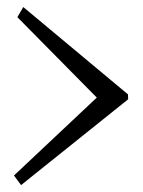

<svg xmlns="http://www.w3.org/2000/svg" viewBox="-20 -496 414 556"><path d="M41 40 351.1 -208.5 350.6 -222.7 47.4 -475.6 30.3 -446.3 260.3 -213.4 20.5 12.2Z"/></svg>

Font: Neuton Light
Style: Regular
Weight: 300
Designer: Brian M Zick
Foundry: Brian M Zick
Version: Version 1.560